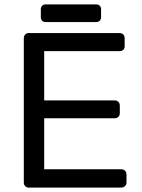

<svg xmlns="http://www.w3.org/2000/svg" viewBox="-20 -850 645 870"><path d="M87.9 -22.9V-675.8Q87.9 -687 94 -693.6Q100.1 -700.2 109.9 -700.2H521Q532.2 -700.2 538.6 -693.6Q544.9 -687 544.9 -675.8V-640.1Q544.9 -630.4 538.6 -624.3Q532.2 -618.2 521 -618.2H180.2V-395H499Q510.3 -395 516.6 -388.4Q522.9 -381.8 522.9 -371.1V-336.9Q522.9 -327.1 516.4 -320.6Q509.8 -314 499 -314H180.2V-83H528.8Q540 -83 546.6 -76.4Q553.2 -69.8 553.2 -59.1V-22.9Q553.2 -13.2 546.1 -6.6Q539.1 0 528.8 0H109.9Q100.1 0 94 -6.6Q87.9 -13.2 87.9 -22.9ZM165 -772V-808.1Q165 -817.9 170.9 -824Q176.8 -830.1 187 -830.1H416Q425.8 -830.1 431.9 -824Q438 -817.9 438 -808.1V-772Q438 -762.2 431.9 -756.1Q425.8 -750 416 -750H187Q176.8 -750 170.9 -756.1Q165 -762.2 165 -772Z"/></svg>

Font: Rubik AZ
Style: Regular
Weight: 400
Designer: Hubert and Fischer
Foundry: Hubert & Fischer
Version: Version 2.000